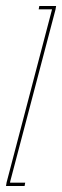

<svg xmlns="http://www.w3.org/2000/svg" viewBox="-63 -620 207 640"><path d="M-43 0 -41 -12 110 -587 110.5 -589H66L68 -600H124L122 -588L-29 -15L-29.5 -11H21L19 0Z"/></svg>

Font: Anybody UltraCondensed Thin
Style: Italic
Weight: 100
Width: 1
Italic angle: -10°
Designer: Tyler Finck
Foundry: Etcetera Type Company
Version: Version 1.010; ttfautohint (v1.8.3) -l 8 -r 50 -G 200 -x 14 